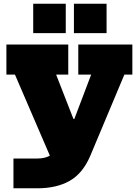

<svg xmlns="http://www.w3.org/2000/svg" viewBox="-20 -805 748 1035"><path d="M402 -565H693.5V-403H650.5L466 36.5Q425.5 130.5 355 170.2Q284.5 210 181 210H52.5V49.5H181Q222 49.5 249.2 34Q276.5 18.5 289 -11.5L365.5 -52L261.5 63.5L60.5 -403H14.5V-565H348V-403H282.5L419.5 -52L303.5 -164H423.5L342.5 -63L471.5 -403H402ZM159 -785H334.5V-626.5H159ZM378.5 -785H554.5V-626.5H378.5Z"/></svg>

Font: Hepta Slab ExtraBold
Style: Regular
Weight: 800
Designer: Michael LaGattuta
Foundry: Michael LaGattuta
Version: Version 1.102